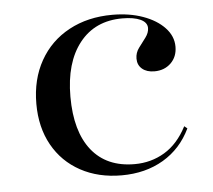

<svg xmlns="http://www.w3.org/2000/svg" viewBox="-40 -470 582 524"><g transform="rotate(-5 251.0 -207.5)"><path d="M273.4 11.3Q209.7 11.3 160.9 -15.3Q112.1 -41.9 85.1 -90.3Q58.1 -138.7 58.1 -203.2Q58.1 -270.2 86.7 -321Q115.3 -371.8 166.9 -399.6Q218.5 -427.4 285.5 -427.4Q332.3 -427.4 369.4 -414.1Q406.5 -400.8 428.2 -377.8Q450 -354.8 450 -325.8Q450 -298.4 432.3 -281Q414.5 -263.7 387.1 -263.7Q366.1 -263.7 353.6 -274.2Q341.1 -284.7 341.1 -302.4Q341.1 -318.5 350.8 -331.5Q360.5 -344.4 370.2 -357.3Q379.8 -370.2 379.8 -383.1Q379.8 -398.4 361.7 -406.9Q343.5 -415.3 312.1 -415.3Q237.1 -415.3 194.8 -361.7Q152.4 -308.1 152.4 -214.5Q152.4 -119.4 193.5 -67.7Q234.7 -16.1 311.3 -16.1Q356.5 -16.1 393.5 -38.3Q430.6 -60.5 454.8 -107.3L462.9 -100.8Q437.1 -46.8 387.9 -17.7Q338.7 11.3 273.4 11.3Z"/></g></svg>

Font: Playfair 144pt SemiExpanded Medium
Style: Regular
Weight: 500
Width: 6
Designer: Claus Eggers Sørensen
Foundry: Claus Eggers Sørensen
Version: Version 2.203